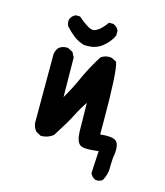

<svg xmlns="http://www.w3.org/2000/svg" viewBox="-102 -617 704 820"><g transform="rotate(15 250.0 -207.0)"><path d="M442.9 44.4V57.6Q442.9 88.9 427.2 116.7Q417 125 403.3 125Q397.5 125 395 124Q392.6 123 390.6 121.6Q378.4 114.7 373 101.6L372.6 100.6L377.9 2.4Q349.1 6.3 330.1 6.3Q307.6 6.3 298.3 0.5Q279.8 -10.7 277.8 -55.2L275.9 -183.6Q254.9 -153.3 237.3 -117.9Q219.7 -82.5 175.8 -14.6Q152.3 3.4 123 3.4H121.6L100.1 -8.3Q86.4 -23.9 84.5 -43.5V-43.9V-347.2Q86.4 -364.7 97.7 -377.9Q111.3 -389.6 130.9 -389.6Q133.8 -389.6 138.2 -389.2L160.2 -377.9L171.4 -356L173.3 -181.6Q200.2 -227.1 223.6 -279.3Q247.1 -331.5 281.2 -385.7Q297.9 -397.9 316.9 -397.9Q322.3 -397.9 328.6 -397L351.1 -385.7L351.6 -383.8Q365.7 -342.8 365.7 -119.6Q365.7 -94.7 365.7 -67.9Q381.8 -69.8 395.5 -69.8Q414.1 -69.8 426.3 -65.4Q448.2 -58.6 448.2 -22.5Q448.2 -16.1 447.8 -8.8Q442.9 17.6 442.9 44.4ZM109.4 -500Q109.4 -506.8 110.4 -508.8Q116.7 -525.4 132.8 -532.2L133.8 -532.7H152.3Q178.7 -509.3 199.7 -497.6Q210.4 -491.2 220.2 -491.2Q228 -491.2 236.3 -496.1Q254.4 -505.4 276.9 -536.1L278.3 -538.6H297.9Q307.6 -534.7 313.5 -528.8Q319.3 -522.9 322.8 -514.6V-494.1Q310.1 -464.4 279.3 -439.9Q252.4 -418.9 213.9 -418.9Q202.6 -418.9 199.7 -419.4Q175.3 -425.8 153.8 -441.9Q133.3 -458 114.7 -478.5Q109.4 -488.8 109.4 -500Z"/></g></svg>

Font: Bakudai
Style: Medium
Weight: 500
Version: Version 1.48